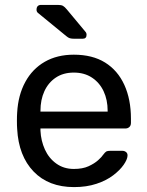

<svg xmlns="http://www.w3.org/2000/svg" viewBox="-20 -753 600 783"><path d="M282 10Q178 10 117 -53.5Q56 -117 50 -227Q49 -240 49 -260.5Q49 -281 50 -294Q54 -365 83 -418.5Q112 -472 162.5 -501Q213 -530 281 -530Q357 -530 408.5 -498Q460 -466 487 -407Q514 -348 514 -269V-252Q514 -241 507.5 -235Q501 -229 491 -229H145Q145 -228 145 -225Q145 -222 145 -220Q147 -179 163 -143.5Q179 -108 209.5 -86Q240 -64 281 -64Q317 -64 341 -75Q365 -86 380 -99.5Q395 -113 400 -121Q409 -133 414 -135.5Q419 -138 430 -138H479Q488 -138 494.5 -132.5Q501 -127 500 -117Q499 -102 484 -80.5Q469 -59 441.5 -38Q414 -17 373.5 -3.5Q333 10 282 10ZM145 -298H419V-301Q419 -346 402.5 -381Q386 -416 355 -436.5Q324 -457 281 -457Q238 -457 207.5 -436.5Q177 -416 161 -381Q145 -346 145 -301ZM283 -595Q272 -595 265 -597Q258 -599 250 -606L134 -701Q129 -706 129 -713Q129 -733 148 -733H216Q230 -733 237 -729Q244 -725 253 -714L328 -624Q333 -619 333 -611Q333 -595 317 -595Z"/></svg>

Font: DVN-Rubik
Style: Regular
Weight: 400
Designer: Hubert and Fischer
Foundry: Hubert & Fischer
Version: Version 2.102